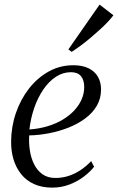

<svg xmlns="http://www.w3.org/2000/svg" viewBox="-20 -826 525 855"><path d="M399 -83.5Q383 -62.5 355 -40.8Q327 -19 290.5 -4.8Q254 9.5 213 9.5Q166.5 9.5 131.8 -6.2Q97 -22 74.2 -50.5Q51.5 -79 40.2 -116.2Q29 -153.5 29.5 -196.5Q30 -262.5 51 -323.2Q72 -384 109.2 -431.8Q146.5 -479.5 196.8 -507.5Q247 -535.5 306.5 -535.5Q347 -535.5 374.5 -522Q402 -508.5 416 -484.2Q430 -460 430 -428Q430 -387.5 411.2 -355.2Q392.5 -323 359.8 -298.8Q327 -274.5 285.8 -258Q244.5 -241.5 199.2 -232.8Q154 -224 110 -223Q108 -189.5 113 -156Q118 -122.5 131.8 -94.8Q145.5 -67 169 -50.2Q192.5 -33.5 227 -33.5Q255.5 -33.5 282.8 -41.8Q310 -50 336 -66.8Q362 -83.5 386 -108.5ZM296 -504.5Q260 -504.5 228.5 -483.8Q197 -463 172.5 -426.8Q148 -390.5 132.2 -344.8Q116.5 -299 111 -249.5Q154 -252.5 191.5 -263.8Q229 -275 259 -293Q289 -311 310.5 -334Q332 -357 343.5 -383.5Q355 -410 355 -438Q355 -469.5 340.5 -487Q326 -504.5 296 -504.5ZM284.5 -606 423.5 -805.5 485 -758Q475 -744.5 459.8 -728.2Q444.5 -712 425.2 -694.5Q406 -677 384.8 -659Q363.5 -641 341.8 -624.8Q320 -608.5 299 -595Z"/></svg>

Font: Merriweather 96pt Light
Style: Italic
Weight: 300
Italic angle: -7.8°
Version: Version 2.101